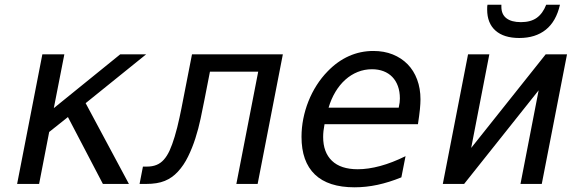

<svg xmlns="http://www.w3.org/2000/svg" viewBox="-20 -776 2448 810"><path d="M158.7 -546.9H251.5L207 -319.8L487.3 -546.9H596.7L341.3 -340.8L523.9 0H414.1L266.6 -282.2L187.5 -219.2L145 0H52.2Z M583 -73.2H600.1Q622.6 -73.2 639.9 -80.1Q657.2 -86.9 670.9 -102.1Q684.6 -117.2 695.6 -141.1Q706.5 -165 716.8 -199.2Q722.7 -218.3 727.8 -239Q732.9 -259.8 737.3 -280Q741.7 -300.3 745.4 -318.8Q749 -337.4 752 -352.5L790 -546.9H1173.3L1066.9 0H977.1L1069.3 -473.6H865.7L842.3 -354Q835 -316.9 826.2 -275.1Q817.4 -233.4 804.4 -192.9Q791.5 -152.3 773.4 -115.5Q755.4 -78.6 730.5 -51.8Q718.3 -38.6 704.8 -29.1Q691.4 -19.5 675.3 -12.9Q659.2 -6.3 639.6 -3.2Q620.1 0 595.7 0H568.8Z M1475.6 14.2Q1364.7 14.2 1308.3 -40Q1252 -94.2 1252 -198.7Q1252 -236.8 1259.5 -274.9Q1267.1 -313 1281.2 -348.6Q1295.4 -384.3 1315.9 -416.5Q1336.4 -448.7 1362.3 -475.1Q1403.3 -517.6 1451.9 -539.3Q1500.5 -561 1555.2 -561Q1600.1 -561 1636.7 -546.4Q1673.3 -531.7 1699.5 -505.1Q1725.6 -478.5 1739.7 -440.7Q1753.9 -402.8 1753.9 -356.9Q1753.9 -339.4 1751.5 -314.7Q1749 -290 1743.2 -252H1349.1Q1346.2 -236.3 1344.7 -223.6Q1343.3 -210.9 1343.3 -198.2Q1343.3 -133.3 1380.4 -97.7Q1417.5 -62 1489.3 -62Q1533.2 -62 1584 -75.7Q1634.8 -89.4 1690.9 -117.2L1673.3 -27.8Q1621.6 -6.8 1573 3.7Q1524.4 14.2 1475.6 14.2ZM1662.1 -321.8Q1665 -335 1666 -343.8Q1667 -352.5 1667 -360.8Q1667 -389.6 1658.7 -412.6Q1650.4 -435.5 1635 -451.4Q1619.6 -467.3 1597.9 -475.6Q1576.2 -483.9 1549.3 -483.9Q1517.6 -483.9 1489 -472.4Q1460.4 -460.9 1436.8 -439.7Q1413.1 -418.5 1395 -388.4Q1377 -358.4 1366.2 -321.8Z M2170.9 -615.7Q2105.5 -615.7 2070.3 -647Q2035.2 -678.2 2035.2 -735.8Q2035.2 -744.1 2035.4 -748Q2035.6 -752 2036.6 -755.9H2095.2V-747.6Q2095.2 -715.3 2116.5 -699Q2137.7 -682.6 2177.7 -682.6Q2219.2 -682.6 2244.6 -700.9Q2270 -719.2 2284.2 -755.9H2342.3Q2326.2 -685.5 2282.5 -650.6Q2238.8 -615.7 2170.9 -615.7ZM1954.6 -546.9H2044.4L1967.8 -151.9L2282.2 -546.9H2372.1L2265.6 0H2175.8L2252.4 -395L1938 0H1848.1Z"/></svg>

Font: Hack
Style: Italic
Weight: 400
Italic angle: -11°
Monospace: yes
Designer: Christopher Simpkins
Foundry: Christopher Simpkins
Version: Version 2.019; ttfautohint (v1.4.1) -l 4 -r 80 -G 350 -x 0 -